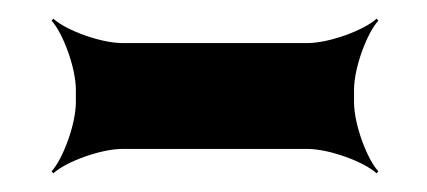

<svg xmlns="http://www.w3.org/2000/svg" viewBox="-20 -407 456 205"><path d="M358 -298V-311C358 -335 372 -372 384 -385L382 -387C369 -375 332 -361 308 -361H111C87 -361 50 -375 37 -387L35 -385C47 -372 61 -335 61 -311V-298C61 -274 47 -237 35 -224L37 -222C50 -234 87 -248 111 -248H308C332 -248 369 -234 382 -222L384 -224C372 -237 358 -274 358 -298Z"/></svg>

Font: Asimov
Style: EdgeWide
Weight: 500
Designer: Google
Version: Version 2.000980: 2014